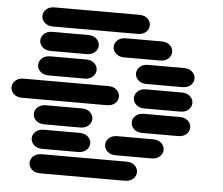

<svg xmlns="http://www.w3.org/2000/svg" viewBox="-81 -926 1137 977"><g transform="rotate(5 488.0 -437.0)"><path d="M159.2 -13.7H590.8Q618.2 -13.7 633.8 -28.3Q649.4 -43 649.4 -62.5Q649.4 -82 633.8 -96.7Q618.2 -111.3 590.8 -111.3H159.2Q131.8 -111.3 116.2 -96.7Q100.6 -82 100.6 -62.5Q100.6 -43 116.2 -28.3Q131.8 -13.7 159.2 -13.7ZM159.2 -138.7H340.8Q368.2 -138.7 383.8 -153.3Q399.4 -168 399.4 -187.5Q399.4 -207 383.8 -221.7Q368.2 -236.3 340.8 -236.3H159.2Q131.8 -236.3 116.2 -221.7Q100.6 -207 100.6 -187.5Q100.6 -168 116.2 -153.3Q131.8 -138.7 159.2 -138.7ZM534.2 -138.7H715.8Q743.2 -138.7 758.8 -153.3Q774.4 -168 774.4 -187.5Q774.4 -207 758.8 -221.7Q743.2 -236.3 715.8 -236.3H534.2Q506.8 -236.3 491.2 -221.7Q475.6 -207 475.6 -187.5Q475.6 -168 491.2 -153.3Q506.8 -138.7 534.2 -138.7ZM159.2 -263.7H340.8Q368.2 -263.7 383.8 -278.3Q399.4 -293 399.4 -312.5Q399.4 -332 383.8 -346.7Q368.2 -361.3 340.8 -361.3H159.2Q131.8 -361.3 116.2 -346.7Q100.6 -332 100.6 -312.5Q100.6 -293 116.2 -278.3Q131.8 -263.7 159.2 -263.7ZM659.2 -263.7H840.8Q868.2 -263.7 883.8 -278.3Q899.4 -293 899.4 -312.5Q899.4 -332 883.8 -346.7Q868.2 -361.3 840.8 -361.3H659.2Q631.8 -361.3 616.2 -346.7Q600.6 -332 600.6 -312.5Q600.6 -293 616.2 -278.3Q631.8 -263.7 659.2 -263.7ZM34.2 -388.7H465.8Q493.2 -388.7 508.8 -403.3Q524.4 -418 524.4 -437.5Q524.4 -457 508.8 -471.7Q493.2 -486.3 465.8 -486.3H34.2Q6.8 -486.3 -8.8 -471.7Q-24.4 -457 -24.4 -437.5Q-24.4 -418 -8.8 -403.3Q6.8 -388.7 34.2 -388.7ZM659.2 -388.7H840.8Q868.2 -388.7 883.8 -403.3Q899.4 -418 899.4 -437.5Q899.4 -457 883.8 -471.7Q868.2 -486.3 840.8 -486.3H659.2Q631.8 -486.3 616.2 -471.7Q600.6 -457 600.6 -437.5Q600.6 -418 616.2 -403.3Q631.8 -388.7 659.2 -388.7ZM159.2 -513.7H340.8Q368.2 -513.7 383.8 -528.3Q399.4 -543 399.4 -562.5Q399.4 -582 383.8 -596.7Q368.2 -611.3 340.8 -611.3H159.2Q131.8 -611.3 116.2 -596.7Q100.6 -582 100.6 -562.5Q100.6 -543 116.2 -528.3Q131.8 -513.7 159.2 -513.7ZM659.2 -513.7H840.8Q868.2 -513.7 883.8 -528.3Q899.4 -543 899.4 -562.5Q899.4 -582 883.8 -596.7Q868.2 -611.3 840.8 -611.3H659.2Q631.8 -611.3 616.2 -596.7Q600.6 -582 600.6 -562.5Q600.6 -543 616.2 -528.3Q631.8 -513.7 659.2 -513.7ZM159.2 -638.7H340.8Q368.2 -638.7 383.8 -653.3Q399.4 -668 399.4 -687.5Q399.4 -707 383.8 -721.7Q368.2 -736.3 340.8 -736.3H159.2Q131.8 -736.3 116.2 -721.7Q100.6 -707 100.6 -687.5Q100.6 -668 116.2 -653.3Q131.8 -638.7 159.2 -638.7ZM534.2 -638.7H715.8Q743.2 -638.7 758.8 -653.3Q774.4 -668 774.4 -687.5Q774.4 -707 758.8 -721.7Q743.2 -736.3 715.8 -736.3H534.2Q506.8 -736.3 491.2 -721.7Q475.6 -707 475.6 -687.5Q475.6 -668 491.2 -653.3Q506.8 -638.7 534.2 -638.7ZM159.2 -763.7H590.8Q618.2 -763.7 633.8 -778.3Q649.4 -793 649.4 -812.5Q649.4 -832 633.8 -846.7Q618.2 -861.3 590.8 -861.3H159.2Q131.8 -861.3 116.2 -846.7Q100.6 -832 100.6 -812.5Q100.6 -793 116.2 -778.3Q131.8 -763.7 159.2 -763.7Z"/></g></svg>

Font: Sixtyfour Convergence
Style: Regular
Weight: 400
Designer: Jens Kutilek
Foundry: Jens Kutilek
Version: Version 2.001